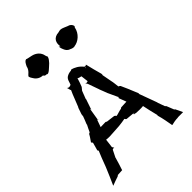

<svg xmlns="http://www.w3.org/2000/svg" viewBox="-231 -897 1023 1023"><g transform="rotate(-45 281.0 -385.5)"><path d="M8 16 9 17C23 12 41 4 59 -1L66 -6C78 -7 89 -7 100 -8V-9C108 -32 115 -56 122 -80H121L122 -81L142 -121C145 -123 152 -124 155 -123V-124C152 -125 149 -131 148 -134C151 -151 152 -170 154 -183C170 -181 189 -181 206 -183L254 -186C270 -187 289 -191 302 -193C301 -191 307 -185 309 -184L353 -180C353 -179 355 -177 355 -177H356C356 -177 358 -179 359 -179L364 -182C361 -179 357 -177 354 -174V-173C358 -175 364 -172 367 -171C384 -170 404 -169 420 -171C426 -144 432 -113 440 -84L439 -79C448 -49 453 -17 458 10L459 11C472 8 490 4 505 4L512 3H548C542 -11 535 -25 528 -39H525C520 -53 513 -69 508 -82L505 -85C505 -86 502 -88 502 -88L488 -127C488 -128 487 -131 487 -132L450 -233V-234H451C452 -234 453 -233 454 -233C454 -234 453 -234 452 -235L432 -283V-285H431V-286L411 -331C409 -333 403 -338 401 -337C399 -350 398 -370 394 -386L384 -439C384 -440 384 -441 385 -441V-449C376 -479 369 -510 362 -538C362 -539 361 -540 361 -541L360 -542L357 -539C354 -539 350 -539 347 -540C331 -561 307 -575 286 -579C286 -579 283 -576 282 -576C267 -575 257 -571 249 -566C234 -556 234 -540 227 -524C214 -518 207 -520 201 -526V-525C202 -524 203 -522 203 -520L206 -509C206 -508 208 -502 209 -502C203 -489 196 -473 191 -459L172 -411C172 -411 171 -409 170 -409L157 -371V-368L156 -363V-359C151 -347 146 -330 140 -318C139 -317 138 -312 139 -312C134 -301 125 -286 120 -273L112 -269C105 -255 94 -241 87 -230V-229C89 -228 93 -223 93 -220L81 -177V-175C82 -174 83 -174 83 -172C83 -172 84 -170 85 -170C80 -158 74 -144 69 -131L50 -81C37 -48 21 -14 8 16ZM100 -713C101 -705 106 -697 111 -690C120 -675 137 -663 160 -663C160 -663 160 -662 159 -661C159 -659 169 -651 177 -654C177 -654 178 -652 178 -653V-652C188 -646 208 -668 228 -686C236 -695 245 -705 247 -716V-717C245 -720 243 -725 242 -729C238 -754 218 -774 188 -780C176 -783 164 -784 155 -788L154 -787C144 -785 138 -773 131 -759C128 -744 121 -734 107 -722C104 -719 101 -716 100 -714ZM181 -251 196 -293C198 -292 200 -290 201 -288H202C201 -290 199 -293 199 -295L209 -356V-358C210 -358 210 -357 211 -357C211 -356 212 -354 212 -353L213 -354V-357L231 -410C231 -410 232 -414 231 -414C236 -428 243 -444 248 -458L261 -474C267 -490 274 -507 278 -523C281 -518 294 -517 300 -515C302 -501 303 -487 305 -473C300 -471 293 -470 288 -473V-472C291 -470 295 -465 296 -461C303 -440 311 -420 318 -399V-398C323 -384 330 -369 335 -354L360 -300C360 -299 361 -299 362 -298C360 -297 359 -293 358 -292L374 -250C361 -250 345 -248 332 -248L327 -244C312 -242 296 -235 283 -233C283 -235 277 -241 274 -242L226 -248L220 -251V-252ZM326 -712C327 -703 330 -694 333 -687C338 -675 344 -664 361 -659C368 -655 376 -653 384 -653H385C385 -653 385 -654 386 -654C418 -657 452 -685 459 -724C461 -727 463 -729 464 -731H463C461 -744 451 -753 437 -756C428 -759 408 -770 397 -770C391 -770 385 -769 380 -767C339 -765 328 -736 334 -707L329 -710C328 -710 327 -712 327 -712ZM345 -530C346 -531 346 -532 347 -532C349 -534 351 -535 354 -536C352 -534 350 -533 348 -531C347 -531 346 -530 345 -530Z"/></g></svg>

Font: Charger Mayhem
Style: Regular
Weight: 400
Designer: Jasper
Foundry: Cannot Into Space Fonts
Version: Version 0.98